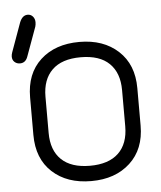

<svg xmlns="http://www.w3.org/2000/svg" viewBox="-55 -822 738 878"><g transform="rotate(-5 314.5 -382.5)"><path d="M329.1 8.8Q217.8 8.8 150.4 -53.2Q83 -115.2 83 -224.6V-396.5Q83 -505.9 150.4 -567.9Q217.8 -629.9 329.1 -629.9Q439.5 -629.9 507.3 -567.4Q575.2 -504.9 575.2 -396.5V-224.6Q575.2 -116.2 507.3 -53.7Q439.5 8.8 329.1 8.8ZM153.3 -393.6V-227.5Q153.3 -147.5 198.2 -104.5Q243.2 -61.5 329.1 -61.5Q415 -61.5 460 -104.5Q504.9 -147.5 504.9 -227.5V-393.6Q504.9 -472.7 460.4 -516.1Q416 -559.6 329.1 -559.6Q242.2 -559.6 197.8 -516.1Q153.3 -472.7 153.3 -393.6ZM104.5 -774.4Q119.1 -774.4 128.4 -763.7Q137.7 -752.9 137.7 -737.3Q137.7 -726.6 134.8 -716.8L86.9 -585Q77.1 -555.7 50.8 -555.7Q36.1 -555.7 25.9 -564.9Q15.6 -574.2 15.6 -589.8Q15.6 -598.6 19.5 -609.4L67.4 -742.2Q80.1 -774.4 104.5 -774.4Z"/></g></svg>

Font: Jura
Style: DemiBold
Weight: 600
Version: Version 2.4